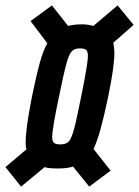

<svg xmlns="http://www.w3.org/2000/svg" viewBox="-21 -701 514 710"><path d="M-1 -83 77 -149Q76 -151 75 -156Q74 -161 74 -173Q74 -202 79.5 -241.5Q85 -281 97 -343Q114 -425 126.5 -470Q139 -515 154 -541L92 -623L171 -681L231 -605Q252 -611 282 -611Q304 -611 324 -605L414 -681L473 -609L398 -543Q402 -523 402 -506Q402 -455 379 -343Q363 -267 350.5 -222.5Q338 -178 325 -150L388 -70L309 -11L249 -85Q228 -78 194 -78Q157 -78 144 -83L57 -11ZM279 -343Q304 -465 304 -494Q304 -511 297.5 -516.5Q291 -522 274 -522Q254 -522 244 -511Q234 -500 224.5 -465.5Q215 -431 197 -343Q172 -224 172 -195Q172 -178 179 -172.5Q186 -167 202 -167Q223 -167 233 -177.5Q243 -188 252.5 -222.5Q262 -257 279 -343Z"/></svg>

Font: Saira Ultra Condensed
Style: Bold Italic
Weight: 700
Width: 1
Italic angle: -12°
Designer: Hector Gatti with collaboration of the Omnibus-Type team
Foundry: Omnibus-Type
Version: Version 1.001; ttfautohint (v1.8)